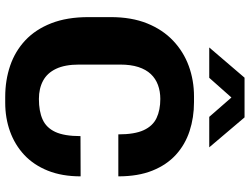

<svg xmlns="http://www.w3.org/2000/svg" viewBox="-128 -796 935 718"><g transform="rotate(90 339.0 -437.5)"><path d="M343 10Q280.5 10 226.2 -8.5Q172 -27 131.2 -65.2Q90.5 -103.5 67.5 -162.2Q44.5 -221 44.5 -301V-385Q44.5 -462.5 68 -520.8Q91.5 -579 132.8 -618Q174 -657 227.5 -676.5Q281 -696 341 -696H362.5Q420 -696 470.5 -679.5Q521 -663 559 -628.5Q597 -594 618.5 -540.5Q640 -487 640 -413H483Q483 -474 467.2 -508Q451.5 -542 421.8 -556Q392 -570 350.5 -570Q322 -570 298.2 -561.2Q274.5 -552.5 257.5 -534.5Q240.5 -516.5 231.2 -488Q222 -459.5 222 -420V-266Q222 -213.5 237.8 -180.2Q253.5 -147 282.5 -131.5Q311.5 -116 350.5 -116Q396.5 -116 427.2 -129.8Q458 -143.5 473.8 -177.2Q489.5 -211 489.5 -271.5L640 -272Q640 -202.5 618.8 -149.5Q597.5 -96.5 559.8 -61.2Q522 -26 472 -8Q422 10 364.5 10ZM158 -753 271 -885H419.5L531.5 -753H417.5L328.5 -855H362L271.5 -753Z"/></g></svg>

Font: Chivo Medium
Style: Regular
Weight: 500
Designer: Hector Gatti
Foundry: Omnibus-Type
Version: Version 2.002